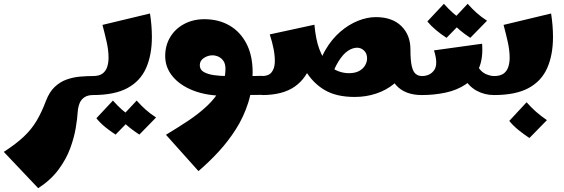

<svg xmlns="http://www.w3.org/2000/svg" viewBox="-100 -500 2969 1010"><path d="M101 490 -80 299Q-14 256 26 218Q66 180 92.5 135.5Q119 91 142 30Q160 -17 188.5 -43.5Q217 -70 251.5 -82Q286 -94 321.5 -97Q357 -100 389 -100L409 -50L389 0Q362 0 344.5 11.5Q327 23 319 42.5Q311 62 309 86Q307 122 298.5 173Q290 224 269 281Q248 338 207.5 392.5Q167 447 101 490Z M389 0V-100Q421 -100 438.5 -112.5Q456 -125 463.5 -147Q471 -169 471 -197Q471 -236 460.5 -282Q450 -328 439 -369L689 -429Q694 -397 696.5 -366Q699 -335 699 -306Q699 -211 668.5 -142Q638 -73 570 -36.5Q502 0 389 0ZM508 208Q480 190 453.5 168.5Q427 147 407 122L494 29Q517 55 541 76.5Q565 98 596 118ZM633 208Q605 190 578.5 168.5Q552 147 532 122L619 29Q642 55 666 76.5Q690 98 721 118Z M1172 0V-100Q1199 -100 1225.5 -100Q1252 -100 1279 -101L1299 -51L1279 -1Q1252 -1 1225.5 -0.5Q1199 0 1172 0ZM944 400 773 209Q833 173 889.5 135.5Q946 98 990 56.5Q1034 15 1060 -33Q1086 -81 1086 -139Q1086 -163 1076 -178.5Q1066 -194 1050 -201.5Q1034 -209 1017 -209Q994 -209 972.5 -195Q951 -181 951 -157Q951 -133 972.5 -121Q994 -109 1027 -104.5Q1060 -100 1094 -100L1083 4Q989 4 918.5 -23Q848 -50 808.5 -97.5Q769 -145 769 -205Q769 -261 795.5 -305Q822 -349 869 -374Q916 -399 975 -399Q1050 -399 1107 -366Q1164 -333 1196.5 -270.5Q1229 -208 1229 -119Q1229 -32 1205 42.5Q1181 117 1140 181Q1099 245 1048.5 299.5Q998 354 944 400Z M1766 10Q1670 10 1608.5 -26Q1547 -62 1507.5 -127.5Q1468 -193 1438 -281L1554 -370Q1561 -292 1579.5 -242.5Q1598 -193 1623.5 -165Q1649 -137 1678 -126Q1707 -115 1735 -115Q1768 -115 1789 -126.5Q1810 -138 1820.5 -156Q1831 -174 1831 -193Q1831 -219 1815 -234Q1799 -249 1779 -249Q1755 -249 1730 -232.5Q1705 -216 1680.5 -177Q1656 -138 1633 -68L1567 -106Q1579 -181 1612 -237.5Q1645 -294 1689.5 -332.5Q1734 -371 1783 -390.5Q1832 -410 1877 -410Q1963 -410 2011 -363Q2059 -316 2059 -241Q2059 -183 2035.5 -137Q2012 -91 1971.5 -58Q1931 -25 1878 -7.5Q1825 10 1766 10ZM1279 0V-100Q1313 -100 1328.5 -119.5Q1344 -139 1345.5 -170.5Q1347 -202 1339.5 -241Q1332 -280 1319 -319L1554 -370Q1564 -255 1539 -172Q1514 -89 1450.5 -44.5Q1387 0 1279 0ZM2119 0Q2031 0 1984.5 -51Q1938 -102 1938 -202L2059 -241Q2059 -183 2066 -152.5Q2073 -122 2087 -111Q2101 -100 2119 -100L2139 -50Z M2119 0V-100Q2162 -100 2184 -131Q2206 -162 2183 -235L2436 -270Q2442 -192 2418.5 -139.5Q2395 -87 2350 -56.5Q2305 -26 2245 -13Q2185 0 2119 0ZM2499 0Q2449 0 2407 -23Q2365 -46 2340 -92.5Q2315 -139 2315 -207L2399 -222Q2399 -173 2416 -146.5Q2433 -120 2456.5 -110Q2480 -100 2499 -100L2519 -50ZM2249 -301Q2221 -319 2194.5 -341Q2168 -363 2148 -387L2235 -480Q2258 -454 2282 -432.5Q2306 -411 2337 -391ZM2374 -301Q2346 -319 2319.5 -341Q2293 -363 2273 -387L2360 -480Q2383 -454 2407 -432.5Q2431 -411 2462 -391Z M2499 0V-100Q2531 -100 2548.5 -112.5Q2566 -125 2573.5 -147Q2581 -169 2581 -197Q2581 -236 2570.5 -282Q2560 -328 2549 -369L2799 -429Q2804 -397 2806.5 -366Q2809 -335 2809 -306Q2809 -211 2778.5 -142Q2748 -73 2680 -36.5Q2612 0 2499 0ZM2685 226Q2656 207 2627.5 184Q2599 161 2579 136L2670 38Q2695 66 2720 88Q2745 110 2777 132Z"/></svg>

Font: Marhey Light
Style: Regular
Weight: 300
Designer: Nur Syamsi & Bustanul Arifin
Foundry: Namelatype
Version: Version 1.000